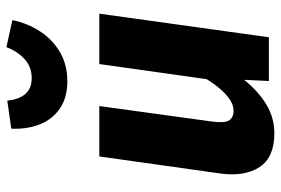

<svg xmlns="http://www.w3.org/2000/svg" viewBox="-159 -704 880 602"><g transform="rotate(-90 281.0 -403.0)"><path d="M163.6 17.2Q89 17.2 58.4 -28.9Q27.9 -75 37.9 -151.3L91.5 -531.6H249.5L200.8 -177.5Q195.7 -138.4 204.7 -124.6Q213.6 -110.7 234.3 -110.7Q252.3 -110.7 269.8 -122.4Q287.2 -134.1 303.5 -153.1Q319.7 -172.2 333.8 -195.1L381.2 -531.6H539.2L465.2 0H328L331.7 -77.5Q297.3 -34.6 255.7 -8.7Q214 17.2 163.6 17.2ZM327.2 -631.9Q274.9 -631.9 240.8 -655.9Q206.7 -679.9 191.5 -719.8Q176.3 -759.8 178.6 -807.6L266.7 -820.2Q269.7 -784.5 287 -764Q304.3 -743.6 337 -743.6Q371.7 -743.6 396.1 -765.4Q420.5 -787.2 434.2 -822.9L519 -804.2Q509 -756.4 483.5 -717.3Q458 -678.2 418.6 -655.1Q379.3 -631.9 327.2 -631.9Z"/></g></svg>

Font: Fira Sans Variable
Style: Italic
Weight: 397
Italic angle: -8°
Designer: Carrois Corporate & Edenspiekermann AG
Foundry: Carrois Corporate GbR & Edenspiekermann AG
Version: Version 4.202